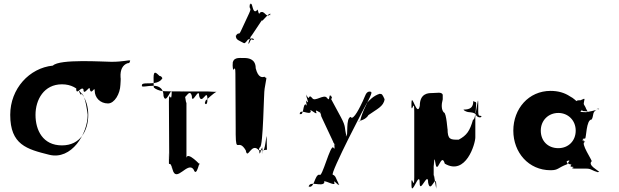

<svg xmlns="http://www.w3.org/2000/svg" viewBox="-20 -1150 4235 1314"><path d="M223 -364C223 -468 281 -573 404 -573C528 -573 584 -468 584 -364C584 -259 532 -155 404 -155C273 -155 223 -259 223 -364ZM342 -701C181 -685 50 -543 50 -364C50 -159 164 -129 316 -91C470 -52 580 -236 580 -364C580 -368 565 -495 539 -511C531 -474 512 -570 502 -550C502 -499 501 -573 501 -547C501 -489 535 -563 551 -539C551 -488 594 -568 594 -542C604 -492 628 -563 628 -531C628 -480 667 -442 719 -442C764 -442 802 -509 804 -569C804 -580 808 -612 805 -622C802 -674 820 -705 852 -717C868 -718 867 -721 871 -736C860 -740 822 -727 743 -727C689 -727 388 -748 342 -701Z M1464 -524C1462 -519 1437 -523 1402 -524C1395 -524 1092 -523 1091 -527C1073 -528 1044 -540 1034 -550C1032 -552 1031 -552 1031 -618C1031 -675 1052 -648 1072 -630C1092 -630 1092 -601 1092 -618C1092 -617 1081 -580 1011 -580C951 -580 951 -577 951 -560C961 -553 989 -563 1027 -563C1047 -563 1099 -561 1099 -493C1117 -425 1156 -570 1156 -510C1156 -442 1154 -580 1154 -512C1154 -434 1136 -541 1136 -455C1136 -387 1138 -145 1138 -77C1138 -6 1139 -147 1139 -81C1139 -13 1136 -149 1136 -81V-68C1134 16 1140 -71 1161 10C1186 107 1265 -50 1305 10C1328 74 1346 -68 1348 -23C1354 -18 1264 -116 1256 -70V-455C1256 -404 1238 -572 1238 -512C1238 -444 1236 -578 1236 -510C1236 -432 1275 -561 1293 -493C1293 -425 1343 -561 1343 -493C1361 -425 1399 -551 1399 -472C1399 -404 1400 -543 1400 -475C1400 -416 1379 -442 1382 -448C1383 -442 1386 -465 1389 -463C1401 -474 1440 -511 1464 -524ZM1168 -1H1156C1156 -1 1152 -2 1154 -2C1157 -2 1151 0 1154 0C1158 0 1152 -2 1155 -2C1163 -2 1170 0 1170 0C1173 0 1167 -2 1170 -2C1173 -2 1172 -1 1168 -1Z M1643 -858C1619 -872 1593 -877 1595 -903C1609 -933 1580 -876 1594 -906C1619 -939 1611 -899 1631 -943C1645 -973 1671 -1029 1685 -1059C1706 -1106 1682 -1078 1690 -1121C1704 -1151 1679 -1092 1693 -1122C1711 -1138 1705 -1056 1735 -1076C1749 -1106 1746 -1034 1760 -1064C1793 -1084 1800 -1020 1830 -1053C1844 -1083 1817 -1020 1831 -1050C1829 -1076 1772 -997 1773 -1009C1787 -1039 1684 -874 1698 -904C1698 -904 1668 -836 1685 -854C1699 -884 1697 -884 1713 -876C1726 -879 1708 -898 1676 -878C1656 -851 1653 -852 1643 -858ZM1651 -753C1611 -753 1571 -761 1571 -702C1571 -635 1573 -771 1573 -704C1573 -626 1591 -731 1591 -646C1591 -579 1593 -336 1593 -269V-230C1595 -95 1611 -208 1662 -121C1675 -49 1700 -185 1754 -119C1758 -52 1773 -186 1776 -116C1776 -49 1773 -181 1773 -114C1771 -49 1774 -191 1776 -127C1793 -83 1805 -268 1805 -204C1806 -128 1807 -144 1807 -125C1806 -126 1803 -124 1801 -125C1789 -121 1756 -122 1754 -122C1754 -122 1748 -129 1759 -143C1782 -143 1785 -526 1791 -543C1795 -573 1803 -605 1803 -617C1793 -620 1795 -619 1790 -625C1776 -620 1747 -615 1730 -683C1730 -751 1673 -753 1651 -753Z M2463 -458C2448 -426 2397 -318 2380 -350C2344 -341 2365 -218 2349 -216C2331 -248 2369 -184 2352 -216C2334 -282 2351 -277 2313 -348C2295 -380 2269 -429 2252 -461C2231 -499 2264 -454 2248 -489C2232 -522 2265 -460 2246 -491C2228 -519 2241 -446 2218 -480C2197 -510 2133 -448 2116 -480C2087 -512 2102 -455 2080 -494C2062 -526 2094 -461 2077 -493C2065 -518 2101 -432 2080 -454C2062 -486 2091 -403 2074 -435C2050 -443 2062 -350 2030 -372C2012 -404 2049 -337 2032 -369C2030 -411 2101 -357 2107 -387C2089 -419 2158 -351 2144 -384C2131 -415 2190 -355 2174 -390C2158 -423 2190 -361 2171 -392C2153 -420 2190 -336 2176 -362C2158 -394 2280 -140 2263 -172C2248 -199 2293 -123 2278 -154C2262 -187 2295 -125 2278 -157C2257 -189 2280 -111 2262 -139C2242 -170 2183 77 2166 45C2132 45 2132 144 2092 126C2074 94 2110 160 2093 128C2098 83 2182 132 2200 100C2182 68 2282 133 2268 100C2255 69 2310 138 2296 110C2278 78 2315 140 2298 108C2278 72 2279 53 2258 46C2233 46 2495 -458 2491 -444C2503 -461 2538 -496 2578 -508C2595 -506 2595 -508 2612 -471C2606 -421 2558 -403 2501 -362C2479 -321 2412 -320 2437 -320C2453 -320 2436 -329 2484 -428C2531 -523 2530 -523 2505 -523C2484 -518 2481 -497 2463 -458Z M2933 -513C2911 -513 2853 -511 2853 -426C2835 -341 2797 -522 2797 -445C2797 -360 2795 -529 2795 -444C2795 -348 2815 -491 2815 -388V63C2815 166 2795 22 2795 118C2795 203 2797 35 2797 120C2797 197 2852 13 2852 100C2852 185 2910 15 2910 100C2927 185 2965 26 2965 120C2965 205 2967 33 2967 118C2967 195 2948 -4 2948 63V-41C2951 47 2948 -119 2960 -34C2973 55 3000 -115 3024 -30C3168 55 3233 -166 3233 -210V-388C3233 -321 3253 -520 3253 -444C3253 -359 3250 -357 3272 -357C3284 -348 3256 -338 3239 -360C3239 -382 3181 -383 3193 -382C3179 -382 3156 -391 3152 -400C3200 -400 3219 -416 3219 -459C3229 -449 3239 -458 3239 -440C3239 -475 3239 -330 3217 -330C3195 -254 3175 -224 3119 -194C3063 -194 3043 -193 3043 -269C3043 -244 3036 -380 3018 -380C3000 -398 3000 -435 3010 -470V-502C3001 -523 2972 -513 2933 -513Z M3493 -256C3493 -106 3598 15 3748 15C3802 15 3795 -1 3861 -26C3877 -32 3837 -45 3875 -52C3884 -45 3845 -31 3889 -24C3898 -24 3865 -8 3903 -8C3915 -5 3874 1 3911 4H3993C4030 4 4024 17 4079 30C4088 30 4043 27 4081 27C4073 15 4001 -19 4029 -46C4038 -46 3946 -178 3984 -178C3992 -180 3941 -192 3977 -192C3986 -192 3939 -188 3977 -188C3987 -188 3946 -200 3984 -202C3993 -202 3991 -332 4029 -332C4047 -359 4026 -392 4081 -404C4090 -404 4041 -407 4079 -407C4071 -394 3984 -382 3993 -382C3993 -382 3945 -383 3952 -386C3968 -395 3956 -402 3961 -398C3967 -391 3965 -389 3987 -389C4010 -387 4004 -378 3991 -406C3980 -437 3970 -428 3978 -460C3985 -484 3973 -471 3953 -464C3931 -464 3933 -464 3927 -458C3920 -460 3908 -477 3880 -491C3844 -515 3800 -528 3748 -528C3598 -528 3493 -406 3493 -256ZM3681 -256C3681 -327 3734 -377 3801 -377C3867 -377 3920 -327 3920 -256C3920 -186 3870 -136 3801 -136C3729 -136 3681 -186 3681 -256Z"/></svg>

Font: Hussar Przerywany
Style: Regular
Weight: 400
Foundry: Cannot Into Space Fonts
Version: Version 0.982